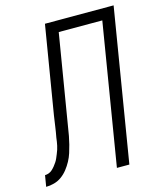

<svg xmlns="http://www.w3.org/2000/svg" viewBox="-152 -815 743 894"><g transform="rotate(-15 220.0 -367.5)"><path d="M-41 0 -32 -54Q-23 -54 -13.5 -57.5Q-4 -61 3.5 -68Q11 -75 17.5 -83Q24 -91 29.5 -99.5Q35 -108 38.5 -116.5Q42 -125 46 -134.5Q50 -144 53 -153Q56 -162 58 -171.5Q60 -181 61.5 -190.5Q63 -200 64 -209Q69 -235 72.5 -260.5Q76 -286 80 -312L150 -735H481L360 0H300L412 -681H202L129 -240Q126 -220 122.5 -201Q119 -182 114 -162.5Q109 -143 103 -124Q97 -105 87 -86.5Q77 -68 64 -51.5Q51 -35 34.5 -23Q18 -11 -2 -5.5Q-22 0 -41 0Z"/></g></svg>

Font: Iosevka QP Light
Style: Italic
Weight: 300
Italic angle: -9°
Designer: Belleve Invis
Foundry: Belleve Invis
Version: Version 20.0.0; ttfautohint (v1.8.4)